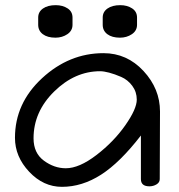

<svg xmlns="http://www.w3.org/2000/svg" viewBox="-20 -716 692 744"><path d="M38 -182Q38 -316 143 -413Q248 -510 381 -510Q472 -510 536 -441Q600 -372 600 -284L599 -22Q599 -9 586.5 -1.5Q574 6 559 6Q526 6 526 -22V-191Q445 -86 371.5 -39Q298 8 220 8Q148 8 93 -50.5Q38 -109 38 -182ZM110 -180Q110 -123 150 -93.5Q190 -64 235 -64Q287 -64 354 -115.5Q421 -167 465.5 -230.5Q510 -294 510 -330Q510 -360 492.5 -383.5Q475 -407 449.5 -418Q424 -429 403 -434.5Q382 -440 368 -440Q270 -440 190 -361.5Q110 -283 110 -180ZM128 -620V-648Q128 -670 146.5 -683Q165 -696 196 -696Q223 -696 242 -683.5Q261 -671 261 -648V-620Q261 -597 241 -583.5Q221 -570 195 -570Q164 -570 146 -583.5Q128 -597 128 -620ZM378 -620V-648Q378 -670 396.5 -683Q415 -696 446 -696Q473 -696 492 -683.5Q511 -671 511 -648V-620Q511 -597 491 -583.5Q471 -570 445 -570Q414 -570 396 -583.5Q378 -597 378 -620Z"/></svg>

Font: Happy Monkey
Style: Regular
Weight: 400
Version: Version 1.001